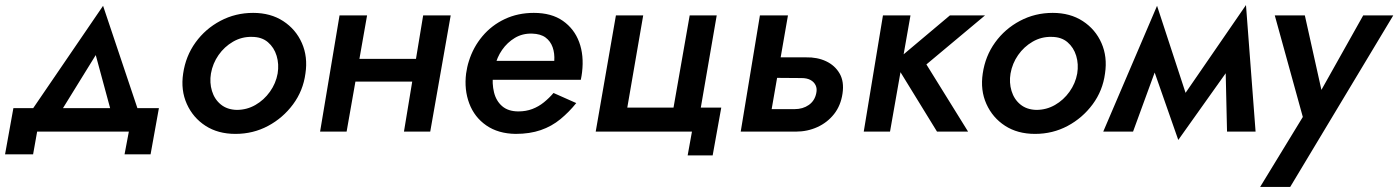

<svg xmlns="http://www.w3.org/2000/svg" viewBox="-26 -521 5535 760"><path d="M353 -303 427 -30 535 -42 382 -498 72 -44 185 -31ZM484 0 467 90H570L603 -93H27L-6 90H105L121 0Z M699 -230Q689 -164 713.5 -109.5Q738 -55 787.5 -23Q837 9 906 9Q976 9 1035 -22.5Q1094 -54 1134 -108Q1174 -162 1183 -230Q1193 -296 1169 -350.5Q1145 -405 1095 -437.5Q1045 -470 976 -470Q906 -470 846.5 -438.5Q787 -407 748 -353Q709 -299 699 -230ZM809 -230Q816 -270 839 -303Q862 -336 896.5 -356Q931 -376 971 -375Q1010 -375 1034.5 -354Q1059 -333 1069 -300Q1079 -267 1073 -230Q1066 -191 1042.5 -158Q1019 -125 985 -105.5Q951 -86 911 -86Q873 -87 848 -107.5Q823 -128 813 -161Q803 -194 809 -230Z M1321 -198H1666L1681 -288H1336ZM1649 -460 1573 0H1677L1758 -460ZM1318 -460 1241 0H1346L1427 -460Z M1879 -205H2273Q2275 -213 2276 -221Q2277 -229 2278 -235Q2286 -302 2266.5 -354.5Q2247 -407 2202 -438.5Q2157 -470 2087 -470Q2024 -470 1972 -445.5Q1920 -421 1883.5 -377.5Q1847 -334 1830 -279Q1826 -267 1823.5 -255Q1821 -243 1819 -230Q1811 -166 1831.5 -111.5Q1852 -57 1899 -24.5Q1946 8 2015 9Q2071 9 2114.5 -6Q2158 -21 2192.5 -49.5Q2227 -78 2255 -113L2165 -153Q2148 -133 2127 -116Q2106 -99 2081 -89.5Q2056 -80 2026 -80Q1986 -80 1962 -100.5Q1938 -121 1929.5 -155.5Q1921 -190 1926 -230L1933 -258Q1941 -294 1961.5 -323.5Q1982 -353 2012 -371Q2042 -389 2080 -388Q2114 -387 2133.5 -372.5Q2153 -358 2161.5 -334Q2170 -310 2168 -280H1890Z M2748 -95 2811 -460H2704L2640 -95H2457L2520 -460H2412L2332 0H2713L2696 94H2795L2829 -95Z M2982 -460 2906 0H3013L3093 -460ZM3016 -213 3147 -212Q3168 -212 3182 -204.5Q3196 -197 3202.5 -183.5Q3209 -170 3205 -152Q3199 -122 3175.5 -105.5Q3152 -89 3119 -89H2994L2979 0H3124Q3170 0 3209.5 -18Q3249 -36 3275.5 -69.5Q3302 -103 3309 -151Q3316 -198 3297.5 -230Q3279 -262 3244 -278.5Q3209 -295 3164 -294H3029Z M3469 -460 3393 0H3497L3578 -460ZM3734 -460 3514 -275 3683 0H3806L3641 -266L3873 -460Z M3864 -230Q3854 -164 3878.5 -109.5Q3903 -55 3952.5 -23Q4002 9 4071 9Q4141 9 4200 -22.5Q4259 -54 4299 -108Q4339 -162 4348 -230Q4358 -296 4334 -350.5Q4310 -405 4260 -437.5Q4210 -470 4141 -470Q4071 -470 4011.5 -438.5Q3952 -407 3913 -353Q3874 -299 3864 -230ZM3974 -230Q3981 -270 4004 -303Q4027 -336 4061.5 -356Q4096 -376 4136 -375Q4175 -375 4199.5 -354Q4224 -333 4234 -300Q4244 -267 4238 -230Q4231 -191 4207.5 -158Q4184 -125 4150 -105.5Q4116 -86 4076 -86Q4038 -87 4013 -107.5Q3988 -128 3978 -161Q3968 -194 3974 -230Z M4831 0H4944L4906 -501L4823 -351ZM4630 -100 4638 33 4884 -313 4906 -501ZM4638 33 4688 -89 4554 -498 4513 -324ZM4341 0H4459L4583 -339L4554 -498Z M5489 -460H5370L5168 -100L5220 -96L5139 -460H5020L5131 -58L4962 219H5081Z"/></svg>

Font: Jost Medium
Style: Italic
Weight: 500
Italic angle: -5°
Version: Version 3.710